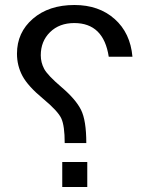

<svg xmlns="http://www.w3.org/2000/svg" viewBox="-20 -748 596 768"><path d="M509.8 -521H415Q394.5 -655.8 276.9 -655.8Q217.3 -655.8 180.2 -619.4Q143.1 -583 143.1 -526.9Q143.1 -498 156.7 -472.4Q170.4 -446.8 226.6 -398.9Q282.7 -351.1 304 -308.8Q325.2 -266.6 325.2 -175.8H238.8Q238.8 -244.6 225.3 -274.2Q211.9 -303.7 151.9 -353.5Q91.8 -403.3 69.8 -444.3Q47.9 -485.4 47.9 -533.2Q47.9 -618.2 111.6 -673.1Q175.3 -728 277.8 -728Q375.5 -728 438.5 -672.1Q501.5 -616.2 509.8 -521ZM329.1 0H229V-100.1H329.1Z"/></svg>

Font: Segoe UI Historic
Style: Regular
Weight: 400
Foundry: Microsoft Corporation
Version: Version 1.03